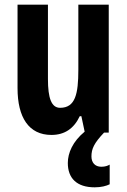

<svg xmlns="http://www.w3.org/2000/svg" viewBox="-20 -567 541 821"><path d="M371 102C371 70 382 45 425 0H445V-547H315V-269C315 -165 302 -106 237 -106C200 -106 185 -147 185 -229V-547H55V-190C55 -65 103 10 200 10C256 10 296 -17 321 -70H328L342 -4C291 38 270 87 270 130C270 195 308 234 385 234C413 234 435 228 449 221V137C440 142 430 146 413 146C386 146 371 128 371 102Z"/></svg>

Font: Noto Sans Ethiopic ExtraCondensed
Style: Bold
Weight: 700
Width: 2
Designer: Monotype Design Team
Foundry: Monotype Imaging Inc.
Version: Version 2.102